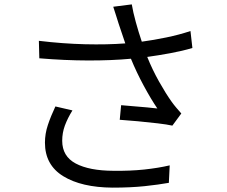

<svg xmlns="http://www.w3.org/2000/svg" viewBox="-20 -818 1040 880"><path d="M312 -312Q289.6 -275.9 277.3 -242.4Q265.1 -209 265.1 -172.9Q265.1 -101.6 327.1 -68.6Q389.2 -35.6 500 -35.2Q576.7 -34.2 641.1 -41Q705.6 -47.9 757.8 -60.1L753.9 20Q707.5 28.3 643.3 35.2Q579.1 42 496.1 42Q353.5 41 269.8 -10.5Q186 -62 186 -164.1Q186 -205.1 199.5 -245.4Q212.9 -285.6 233.9 -330.1ZM158.2 -630.9Q268.1 -617.7 369.9 -615.2Q471.7 -612.8 554.2 -619.1L523.9 -709Q518.6 -724.6 512.2 -746.1Q505.9 -767.6 499 -787.1L584 -797.9Q589.8 -762.7 602.5 -716.6Q615.2 -670.4 629.9 -627Q684.1 -634.3 742.9 -646.5Q801.8 -658.7 853 -675.8L861.8 -598.1Q816.4 -584.5 760.7 -574.2Q705.1 -564 654.8 -557.1Q678.2 -499 708.7 -444.6Q739.3 -390.1 767.1 -351.1Q777.3 -336.9 788.6 -323.7Q799.8 -310.5 811 -297.9L770 -242.2Q746.1 -247.6 702.9 -252.7Q659.7 -257.8 612.3 -262.2Q564.9 -266.6 528.8 -269L535.2 -335.9Q563 -333.5 594.7 -330.8Q626.5 -328.1 654.8 -325.7Q683.1 -323.2 701.2 -320.8Q671.9 -363.8 638.7 -425.3Q605.5 -486.8 580.1 -548.8Q490.7 -540.5 384.3 -540.8Q277.8 -541 160.2 -550.8Z"/></svg>

Font: Source Han Sans CN
Style: Regular
Weight: 400
Designer: Ryoko NISHIZUKA  (kana, bopomofo & ideographs); Paul D. Hunt (Latin, Greek & Cyrillic); Sandoll Communications , Soo-you
Foundry: Adobe
Version: Version 2.004;hotconv 1.0.118;makeotfexe 2.5.65603